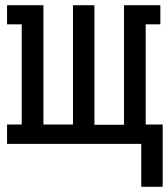

<svg xmlns="http://www.w3.org/2000/svg" viewBox="-20 -550 642 734"><path d="M602 164H520V0H7V-74H63V-457H7V-530H146V-74H259V-530H341V-73H454V-530H593V-457H537V-74H602Z"/></svg>

Font: Iosevka Curly Slab Extended
Style: Regular
Weight: 400
Width: 7
Monospace: yes
Designer: Belleve Invis
Foundry: Belleve Invis
Version: Version 11.1.0; ttfautohint (v1.8.3)